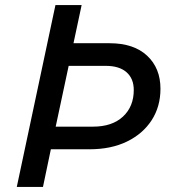

<svg xmlns="http://www.w3.org/2000/svg" viewBox="-20 -735 678 755"><path d="M46 0 198 -715H301L269 -565H411Q506 -565 558.5 -516Q611 -467 611 -386Q611 -316 576.5 -262.5Q542 -209 479.5 -178.5Q417 -148 332 -148H180L149 0ZM396 -476H250L199 -237H346Q421 -237 463.5 -276.5Q506 -316 506 -381Q506 -426 477.5 -451Q449 -476 396 -476Z"/></svg>

Font: Wix Madefor Text Medium
Style: Italic
Weight: 500
Italic angle: -12°
Designer: Dalton Maag Ltd
Foundry: Dalton Maag Ltd
Version: Version 3.100